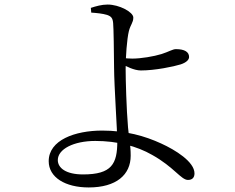

<svg xmlns="http://www.w3.org/2000/svg" viewBox="-20 -791 1040 848"><path d="M371.7 36.9C494 36.9 557.2 -19.3 557.2 -103.4C557.2 -151.6 549.8 -179.5 545.4 -228.8C538.5 -308.1 534.9 -439.8 534.9 -486.4C534.9 -539.4 540.6 -618.5 549.1 -653.2C556.5 -682.9 568.8 -690.7 568.8 -713.6C568.8 -737.6 506.6 -770.9 455.4 -770.9C428.9 -770.9 403.7 -763.5 381.2 -756.2L383 -735.3C406.3 -733.7 433 -731.2 453.1 -725.1C471.4 -718.5 477.7 -711.1 479.7 -688.9C481.9 -669.2 483.3 -558 483.8 -493C484.4 -407 498.1 -211 498.1 -166.5C498.1 -67 473.5 -20.6 346.9 -20.6C271.8 -20.6 235.3 -48.8 235.3 -84C235.3 -132.3 305.2 -168.5 401 -168.5C497.2 -168.5 583.9 -145.9 652.2 -106.7C748.4 -53.1 779.7 3.7 810.1 3.7C828.1 3.7 839 -5.6 839 -25.3C839 -76.5 754.4 -128.8 691.7 -157.3C619.6 -190.4 536.2 -214.3 431.5 -214.3C311.2 -214.3 195.1 -172.4 195.1 -79.1C195.1 -7.6 268.3 36.9 371.7 36.9ZM602.2 -479.8C665 -479.8 747.2 -496.9 778.3 -506.7C803.8 -515.2 815.1 -527.4 815.1 -539.4C815.1 -561.4 795.7 -574 756.9 -574C742.6 -574 725 -562.3 693.5 -552.3C658.9 -541.6 602.6 -532.2 564.6 -532.2C553.4 -532.2 532.6 -533.2 515 -536.2L515.4 -510.4C535.7 -498.3 572.6 -479.8 602.2 -479.8Z"/></svg>

Font: Source Han Serif CN VF
Style: Regular
Weight: 250
Designer: Ryoko NISHIZUKA 西塚涼子 (kana & ideographs); Frank Grießhammer (Latin, Greek & Cyrillic); Wenlong ZHANG 张文龙 (bopomofo); San
Foundry: Adobe
Version: Version 2.002;hotconv 1.1.0;makeotfexe 2.6.0